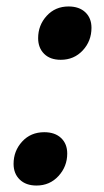

<svg xmlns="http://www.w3.org/2000/svg" viewBox="-20 -564 322 594"><path d="M168 -379Q135 -379 116.5 -397.5Q98 -416 98 -446Q98 -486 124.5 -515Q151 -544 192 -544Q225 -544 244 -526Q263 -508 263 -478Q263 -437 236 -408Q209 -379 168 -379ZM93 10Q60 10 41 -8.5Q22 -27 22 -57Q22 -97 48.5 -126Q75 -155 117 -155Q150 -155 169 -137Q188 -119 188 -89Q188 -49 161 -19.5Q134 10 93 10Z"/></svg>

Font: Kufam SemiBold
Style: Italic
Weight: 600
Italic angle: -11°
Designer: Artur Schmal
Foundry: Original Type
Version: Version 1.301; ttfautohint (v1.8.3)